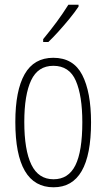

<svg xmlns="http://www.w3.org/2000/svg" viewBox="-20 -784 452 814"><path d="M366 -265Q366 10 207 10Q45 10 45 -267Q45 -400 84.5 -469.5Q124 -539 206 -539Q291 -539 328.5 -466.5Q366 -394 366 -265ZM83 -267Q83 -148 113 -86Q143 -24 207 -24Q270 -24 299.5 -83Q329 -142 329 -266Q329 -378 301.5 -441.5Q274 -505 206 -505Q141 -505 112 -443.5Q83 -382 83 -267ZM313 -756Q297 -732 274.5 -704.5Q252 -677 228 -650.5Q204 -624 185 -606H163V-618Q196 -658 221 -692Q246 -726 270 -764H313Z"/></svg>

Font: Noto Sans Gurmukhi ExtraCondensed ExtraLight
Style: Regular
Weight: 200
Width: 2
Designer: Jelle Bosma - Monotype Design Team
Foundry: Monotype Imaging Inc.
Version: Version 2.004; ttfautohint (v1.8.4.7-5d5b)